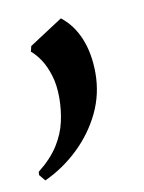

<svg xmlns="http://www.w3.org/2000/svg" viewBox="-53 -160 329 438"><g transform="rotate(-10 112.0 59.0)"><path d="M18 238 6 223.5 6.5 216Q37 192 53.5 166Q70 140 76 112.5Q82 85 82 57.5Q82 28 75 5.5Q68 -17 57.8 -32.5Q47.5 -48 36.5 -57L39.5 -69.5L117 -120Q144.5 -98.5 158.8 -63.5Q173 -28.5 173 16.5Q173 65 152.5 107.8Q132 150.5 96.8 184.2Q61.5 218 18 238Z"/></g></svg>

Font: Merriweather 144pt
Style: Bold Italic
Weight: 700
Italic angle: -7.8°
Version: Version 2.101